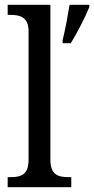

<svg xmlns="http://www.w3.org/2000/svg" viewBox="-20 -780 392 800"><path d="M12 0H277V-42H265C223 -42 190 -51 190 -114V-760H12V-718H24C63 -718 99 -709 99 -650V-114C99 -51 67 -42 24 -42H12ZM241 -613V-600H275C301 -642 335 -708 352 -750V-760H270C262 -712 252 -657 241 -613Z"/></svg>

Font: Noto Serif Thai SemiCondensed
Style: Regular
Weight: 400
Width: 4
Designer: Monotype Design Team
Foundry: Monotype Imaging Inc.
Version: Version 2.002